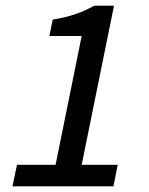

<svg xmlns="http://www.w3.org/2000/svg" viewBox="-20 -657 527 677"><path d="M24 0 40 -76H176L268 -530H154L166 -588Q211 -595 247 -607.5Q283 -620 312 -637H382L268 -76H395L380 0Z"/></svg>

Font: Source Sans 3 Medium
Style: Italic
Weight: 500
Italic angle: -11°
Designer: Paul D. Hunt
Foundry: Adobe
Version: Version 3.052;hotconv 1.1.0;makeotfexe 2.6.0